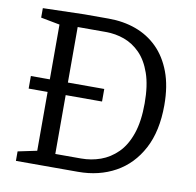

<svg xmlns="http://www.w3.org/2000/svg" viewBox="-78 -778 875 858"><g transform="rotate(10 359.0 -349.0)"><path d="M49 -328V-385H382V-328ZM347 -698Q414 -698 470.5 -677.5Q527 -657 569 -615.5Q611 -574 635 -510.5Q659 -447 659 -360Q659 -242 616.5 -162Q574 -82 500 -41Q426 0 331 0H49V-43L149 -64L135 -46V-650L149 -631L49 -650V-693L237 -698ZM334 -61Q380 -61 422 -76Q464 -91 498 -124.5Q532 -158 551.5 -214.5Q571 -271 571 -353Q571 -434 552 -488.5Q533 -543 501 -575.5Q469 -608 429 -622.5Q389 -637 345 -637H202L217 -652V-46L202 -61Z"/></g></svg>

Font: Pack4
Style: Regular
Weight: 400
Version: Version 2.002